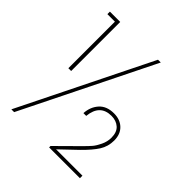

<svg xmlns="http://www.w3.org/2000/svg" viewBox="-191 -839 974 974"><g transform="rotate(45 296.5 -351.5)"><path d="M40 0 388 -704H408L60 0ZM97 -352V-686H43V-704H117V-352ZM312 -245Q315 -292 343 -323Q371 -354 423 -354Q467 -354 494 -328Q521 -302 521 -257Q521 -214 499 -179.5Q477 -145 432 -101L344 -17H533V1H312V-9L426 -122Q450 -146 462.5 -160.5Q475 -175 488 -202Q501 -229 501 -257Q501 -297 479 -316.5Q457 -336 423 -336Q341 -336 332 -245Z"/></g></svg>

Font: Poppins Thin
Style: Regular
Weight: 250
Designer: Ninad Kale (Devanagari), Jonny Pinhorn (Latin)
Foundry: Indian Type Foundry
Version: Version 3.200;PS 1.000;hotconv 16.6.54;makeotf.lib2.5.65590